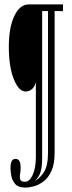

<svg xmlns="http://www.w3.org/2000/svg" viewBox="-20 -720 324 870"><path d="M94.5 130Q62.5 130 48.5 113.2Q34.5 96.5 31 75.5Q27.5 54.5 27.5 41Q27.5 23.5 32.2 11.8Q37 0 50 0Q63.5 0 68.5 10.8Q73.5 21.5 73.5 36.5Q73.5 57.5 71.8 63.5Q70 69.5 70 82Q70 93.5 75 98.5Q80 103.5 93.5 103.5Q114 103.5 128.2 72.5Q142.5 41.5 142.5 -10V-349Q139 -330 126.5 -317.8Q114 -305.5 96.5 -305.5H95.5Q65 -305.5 42.5 -361.5Q20 -417.5 20 -508Q20 -595.5 45 -647.8Q70 -700 110 -700H265.5V-670H227.5V-27.5Q227.5 22.5 213.5 53.8Q199.5 85 178 101.5Q156.5 118 134 124Q111.5 130 94.5 130ZM137.5 100Q160 89 178.8 60.2Q197.5 31.5 197.5 -27.5V-670H171V-3.5Q171 35 163.8 59.2Q156.5 83.5 137.5 100Z"/></svg>

Font: Imbue 10pt Thin
Style: Regular
Weight: 100
Designer: Tyler Finck
Foundry: Etcetera Type Company
Version: Version 1.102; ttfautohint (v1.8.3)